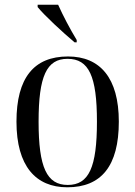

<svg xmlns="http://www.w3.org/2000/svg" viewBox="-20 -786 575 816"><path d="M297 -606H306V-616C278 -662 247 -721 227 -766H140V-756C168 -721 247 -648 297 -606ZM266 10C410 10 485 -80 485 -269C485 -455 405 -546 269 -546C124 -546 50 -455 50 -269C50 -80 132 10 266 10ZM268 0C179 0 144 -74 144 -269C144 -462 178 -536 267 -536C358 -536 392 -462 392 -269C392 -75 358 0 268 0Z"/></svg>

Font: Noto Serif Display SemiCondensed
Style: Regular
Weight: 400
Width: 4
Designer: Monotype Design Team
Foundry: Monotype Imaging Inc.
Version: Version 2.009